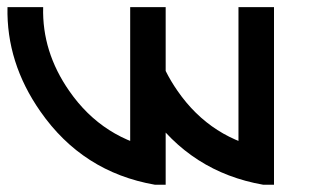

<svg xmlns="http://www.w3.org/2000/svg" viewBox="-66 -508 871 528"><path d="M52.7 -488.3Q49.3 -365.7 124.5 -257.8Q217.3 -124 377 -96.2L359.9 0Q161.1 -34.7 44.9 -201.7Q-48.8 -335.9 -45.4 -488.3ZM389.6 0H359.9L292 -25.4V-488.3H389.6ZM294.4 -488.3H350.6Q347.2 -365.7 422.4 -257.8Q515.1 -124 674.8 -96.2L657.7 0Q459 -34.7 342.8 -201.7Q310.5 -248 295.9 -293ZM687.5 0H657.7L589.8 -24.4V-488.3H687.5Z"/></svg>

Font: Arounder
Style: Regular
Weight: 400
Designer: Maxim Raikov
Foundry: Maxim Raikov
Version: Version 1.00 March 23, 2021, initial release